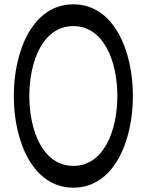

<svg xmlns="http://www.w3.org/2000/svg" viewBox="-20 -845 676 890"><path d="M596 -400C596 -612 507 -825 320 -825C133 -825 44 -612 44 -400C44 -188 133 25 320 25C507 25 596 -188 596 -400ZM116 -400C116 -561 179 -724 320 -724C461 -724 524 -561 524 -400C524 -239 461 -76 320 -76C179 -76 116 -239 116 -400Z"/></svg>

Font: Nupuram Medium
Style: Regular
Weight: 500
Designer: Santhosh Thottingal (santhosh.thottingal@gmail.com)
Foundry: SMC
Version: Version 1.000